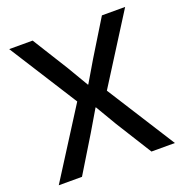

<svg xmlns="http://www.w3.org/2000/svg" viewBox="-123 -791 864 901"><g transform="rotate(-20 308.5 -340.0)"><path d="M235 -340 19 -680H136L247 -502L309 -397H311L373 -502L482 -680H598L383 -340L599 0H482L370 -179L308 -284H306L244 -179L135 0H19Z"/></g></svg>

Font: TASA Orbiter Display Medium
Style: Regular
Weight: 500
Designer: Weizhong Zhang
Version: Version 1.000;Glyphs 3.1.2 (3151)